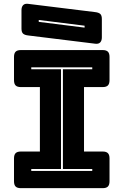

<svg xmlns="http://www.w3.org/2000/svg" viewBox="-20 -981 645 1001"><path d="M89 0Q70 0 61.5 -8.5Q53 -17 53 -36V-155Q53 -174 61.5 -182.5Q70 -191 89 -191H188V-527H89Q70 -527 61.5 -535.5Q53 -544 53 -563V-684Q53 -703 61.5 -711.5Q70 -720 89 -720H515Q534 -720 542.5 -711.5Q551 -703 551 -684V-563Q551 -544 542.5 -535.5Q534 -527 515 -527H418V-191H515Q534 -191 542.5 -182.5Q551 -174 551 -155V-36Q551 -17 542.5 -8.5Q534 0 515 0ZM461 -90V-100H308V-620H461V-630H143V-620H298V-100H143V-90ZM477 -753 128 -796Q109 -798 100.5 -805.5Q92 -813 92 -832V-928Q92 -945 100.5 -954Q109 -963 126 -961L475 -918Q494 -916 502.5 -908.5Q511 -901 511 -882V-786Q511 -769 502.5 -760Q494 -751 477 -753ZM182 -867 421 -837V-847L182 -877Z"/></svg>

Font: Bungee Inline
Style: Regular
Weight: 400
Version: Version 1.000;PS 1.0;hotconv 1.0.72;makeotf.lib2.5.5900